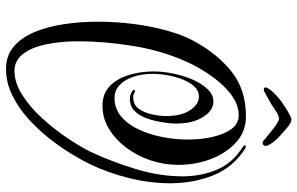

<svg xmlns="http://www.w3.org/2000/svg" viewBox="-195 -791 987 637"><g transform="rotate(90 298.5 -472.5)"><path d="M209 1Q164 1 134 -25Q104 -51 86 -94.5Q68 -138 60 -192.5Q52 -247 52 -304Q52 -363 59.5 -422Q67 -481 81.5 -533Q96 -585 116 -622Q159 -701 218.5 -748Q278 -795 367 -795Q416 -795 452 -762.5Q488 -730 507.5 -679Q527 -628 527 -570Q527 -523 512 -478.5Q497 -434 470 -398Q443 -362 407.5 -340.5Q372 -319 331 -319Q291 -319 266 -343Q241 -367 229 -406Q217 -445 217 -489Q217 -519 224 -553.5Q231 -588 244 -618Q257 -648 275.5 -667.5Q294 -687 317 -687Q349 -687 371.5 -647Q394 -607 389 -542Q387 -526 383 -504Q379 -482 370.5 -460.5Q362 -439 347 -424.5Q332 -410 309 -410Q292 -410 281 -419Q278 -422 278 -424Q278 -429 288 -425Q293 -421 303 -421Q328 -421 341 -439.5Q354 -458 359.5 -483.5Q365 -509 365 -529Q365 -581 345.5 -610Q326 -639 301 -639Q276 -639 259 -614Q242 -589 233.5 -553Q225 -517 225 -485Q225 -452 234 -423.5Q243 -395 261 -377Q279 -359 305 -359Q340 -359 366 -380.5Q392 -402 409 -438Q426 -474 434.5 -517Q443 -560 443 -602Q443 -647 434 -685.5Q425 -724 407.5 -747.5Q390 -771 362 -771Q325 -771 289 -742Q253 -713 223.5 -668Q194 -623 175 -575Q145 -502 131 -411.5Q117 -321 117 -239Q117 -181 127 -132.5Q137 -84 159 -55.5Q181 -27 215 -27Q254 -27 294.5 -52.5Q335 -78 371.5 -118Q408 -158 437 -201Q466 -244 483 -278Q516 -348 540.5 -428.5Q565 -509 565 -584Q565 -646 543 -698.5Q521 -751 467 -785Q462 -789 462 -792Q462 -796 472 -793Q535 -753 561.5 -687Q588 -621 588 -544Q588 -477 571 -408Q554 -339 525 -278Q512 -251 490 -215Q468 -179 438 -141Q408 -103 372 -71Q336 -39 294.5 -19Q253 1 209 1ZM454 -850Q449 -850 440 -859Q427 -870 407.5 -885.5Q388 -901 374 -905Q361 -903 348 -894Q335 -885 327 -880Q315 -873 298 -863.5Q281 -854 279 -854Q270 -854 270 -860Q270 -866 281.5 -880Q293 -894 316 -912Q362 -944 376 -946Q390 -946 418 -919Q441 -900 452.5 -884Q464 -868 464 -861Q464 -851 454 -850Z"/></g></svg>

Font: Festive
Style: Regular
Weight: 400
Designer: Robert E. Leuschke
Foundry: Robert E. Leuschke
Version: Version 1.101; ttfautohint (v1.8.3)